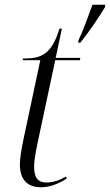

<svg xmlns="http://www.w3.org/2000/svg" viewBox="-20 -780 464 810"><path d="M311 -610 310 -600H319C353 -642 395 -703 423 -750L424 -760H370C352 -710 333 -657 311 -610ZM153 10C189 10 227 -4 262 -27L258 -35C232 -20 205 -10 176 -10C139 -10 124 -31 124 -77C124 -96 127 -122 139 -179L213 -526H317L319 -536H215L241 -659H231C197 -551 157 -533 77 -533L76 -526H150L79 -192C68 -139 64 -110 64 -86C64 -27 91 10 153 10Z"/></svg>

Font: Noto Serif Display SemiCondensed Light
Style: Italic
Weight: 300
Width: 4
Italic angle: -12°
Designer: Monotype Design Team
Foundry: Monotype Imaging Inc.
Version: Version 2.009